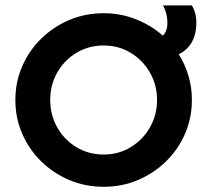

<svg xmlns="http://www.w3.org/2000/svg" viewBox="-20 -687 776 719"><path d="M368.1 12.5Q299.3 12.5 239.6 -12.8Q179.9 -38.2 134.4 -82.6Q88.9 -127.1 63.2 -186.1Q37.5 -245.1 37.5 -312.5Q37.5 -379.9 63.2 -438.9Q88.9 -497.9 134.4 -542.4Q179.9 -586.8 239.6 -612.2Q299.3 -637.5 368.1 -637.5Q431.9 -637.5 488.9 -614.9Q545.8 -592.4 589.6 -553.5Q597.9 -561.1 602.4 -573.3Q606.9 -585.4 606.9 -602.8Q606.9 -615.3 603.5 -632.3Q600 -649.3 590.3 -666.7H698.6Q708.3 -650 711.8 -634Q715.3 -618.1 715.3 -602.8Q715.3 -558.3 697.6 -528.1Q679.9 -497.9 649.3 -484Q672.9 -446.5 685.8 -403.1Q698.6 -359.7 698.6 -312.5Q698.6 -245.1 672.9 -186.1Q647.2 -127.1 601.7 -82.6Q556.2 -38.2 496.5 -12.8Q436.8 12.5 368.1 12.5ZM368.1 -108.3Q424.3 -108.3 469.4 -135.8Q514.6 -163.2 541.3 -209.7Q568.1 -256.2 568.1 -312.5Q568.1 -369.4 541.3 -415.6Q514.6 -461.8 469.4 -489.2Q424.3 -516.7 368.1 -516.7Q311.8 -516.7 266.3 -489.2Q220.8 -461.8 194.4 -415.6Q168.1 -369.4 168.1 -312.5Q168.1 -256.2 194.4 -209.7Q220.8 -163.2 266.3 -135.8Q311.8 -108.3 368.1 -108.3Z"/></svg>

Font: co2trust
Style: Bold
Weight: 700
Designer: Kristian Moeller
Foundry: Dicotype
Version: Version 1.000